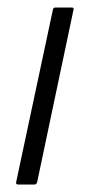

<svg xmlns="http://www.w3.org/2000/svg" viewBox="-20 -492 238 512"><path d="M79 -6Q77 0 72 0H28Q22 0 23 -6L121 -466Q122 -472 128 -472H172Q174 -472 175.5 -470.5Q177 -469 176 -466Z"/></svg>

Font: Glory Light
Style: Italic
Weight: 300
Italic angle: -12°
Version: Version 1.011